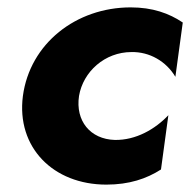

<svg xmlns="http://www.w3.org/2000/svg" viewBox="-20 -490 515 520"><path d="M194 -230C205 -296 264 -349 336 -349C385 -350 430 -324 455 -282L475 -429C438 -454 393 -470 334 -470C186 -470 61 -372 42 -230C24 -91 124 10 268 10C330 10 377 -6 416 -31L436 -178C400 -140 348 -110 291 -111C224 -113 184 -163 194 -230Z"/></svg>

Font: Jost*
Style: Bold Italic
Weight: 700
Italic angle: -10°
Version: Version 3.7